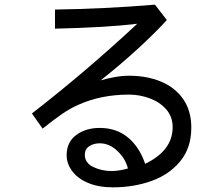

<svg xmlns="http://www.w3.org/2000/svg" viewBox="-20 -693 960 824"><path d="M696 -607Q648 -554 573.5 -485.5Q499 -417 412 -348Q438 -356 471 -362Q504 -368 534 -368Q610 -368 670.5 -343Q731 -318 766 -268Q801 -218 801 -145Q801 -59 754 -1.5Q707 56 630.5 83.5Q554 111 464 111Q403 111 358 92Q313 73 289.5 41Q266 9 266 -27Q266 -83 307 -113.5Q348 -144 408 -144Q479 -144 528.5 -103.5Q578 -63 603 10Q721 -47 721 -147Q721 -192 693.5 -223.5Q666 -255 622.5 -271Q579 -287 534 -287Q414 -287 318 -244Q281 -228 245 -203Q209 -178 163 -141L117 -206Q349 -386 569 -591Q438 -575 216 -570V-652Q429 -655 645 -673ZM408 -78Q382 -78 363 -65.5Q344 -53 344 -29Q344 6 380 23.5Q416 41 459 41Q490 41 529 30Q518 -13 483.5 -45.5Q449 -78 408 -78Z"/></svg>

Font: LINE Seed Sans KR Regular
Style: Regular
Weight: 400
Designer: LINE VX Design & Sandoll Inc & Dalton Maag Ltd
Foundry: Sandoll Inc.
Version: Version 1.000